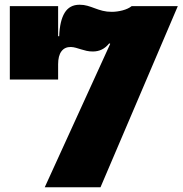

<svg xmlns="http://www.w3.org/2000/svg" viewBox="-20 -791 771 811"><path d="M731 -765 404.5 0H169L494 -712L536 -765ZM230 -638Q232.5 -703.5 253.2 -737.2Q274 -771 316 -771Q334 -771 349.5 -766.5Q365 -762 380.5 -756Q396 -750 413.5 -745.5Q431 -741 452 -741Q474 -741 497.8 -747.2Q521.5 -753.5 536 -765L458.5 -598.5L441.5 -608Q427 -590 410 -581.8Q393 -573.5 372 -573.5Q358 -573.5 345.8 -576.2Q333.5 -579 322.5 -582.5Q311.5 -586 301 -589Q290.5 -592 279.5 -592.5Q253.5 -593 239.5 -574.2Q225.5 -555.5 225.5 -519.5L195 -638ZM225.5 -765V-455H21.5V-765Z"/></svg>

Font: Hepta Slab ExtraBold
Style: Regular
Weight: 800
Designer: Michael LaGattuta
Foundry: Michael LaGattuta
Version: Version 1.102